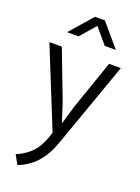

<svg xmlns="http://www.w3.org/2000/svg" viewBox="-171 -763 783 1073"><g transform="rotate(20 220.5 -226.5)"><path d="M9 -470H83L194 -179L229 -70H231L263 -179L364 -470H434L253 40Q224 121 180 167.5Q136 214 76 237L46 183Q95 163 131 128Q167 93 190 27L199 0ZM373 -556H307L230 -647L151 -556H83L200 -690H259Z"/></g></svg>

Font: Mukta Vaani Light
Style: Regular
Weight: 300
Designer: Noopur Datye, Girish Dalvi, Yashodeep Gholap, Pallavi Karambelkar
Foundry: Ek Type
Version: Version 2.538;PS 1.000;hotconv 16.6.51;makeotf.lib2.5.65220;